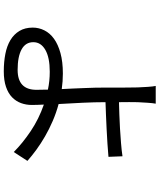

<svg xmlns="http://www.w3.org/2000/svg" viewBox="68 -890 863 1040"><g transform="rotate(90 500.0 -370.5)"><path d="M467 -136Q467 -148 466.5 -163.5Q466 -179 466 -198Q420 -208 369 -208Q292 -208 250.5 -184Q209 -160 209 -119Q209 -77 248 -55.5Q287 -34 359 -34Q467 -34 467 -136ZM534 -503Q534 -454 537 -387.5Q540 -321 544 -256Q592 -243 636 -224Q680 -205 719 -182.5Q758 -160 791.5 -135.5Q825 -111 852 -87L804 -13Q756 -61 690.5 -105Q625 -149 547 -176Q548 -156 548.5 -140Q549 -124 549 -110Q549 -80 539 -52.5Q529 -25 507.5 -4Q486 17 451 29Q416 41 367 41Q316 41 272.5 32.5Q229 24 197.5 5Q166 -14 148 -44Q130 -74 130 -116Q130 -149 145 -179Q160 -209 190.5 -231Q221 -253 268 -266Q315 -279 379 -279Q421 -279 463 -273Q461 -303 460 -334.5Q459 -366 457.5 -396Q456 -426 455.5 -453.5Q455 -481 455 -503Q455 -524 455 -549Q455 -574 455 -599Q455 -624 454.5 -646Q454 -668 454 -684Q453 -711 451 -739.5Q449 -768 446 -782H542Q539 -766 537 -736.5Q535 -707 534 -684Q533 -664 533.5 -638Q534 -612 534 -583Q564 -584 601 -585Q638 -586 677 -588.5Q716 -591 755 -594Q794 -597 827 -602L830 -526Q797 -523 758 -520.5Q719 -518 679.5 -516Q640 -514 602 -512.5Q564 -511 534 -510Z"/></g></svg>

Font: SpoqaHanSansJP-Regular
Style: Regular
Weight: 400
Designer: [Source Han Sans]
Ryoko NISHIZUKA  (kana & ideographs); Paul D. Hunt (Latin, Greek & Cyrillic); Wenlong ZHANG  (bopomofo
Foundry: Spoqa (http://bi.spoqa.com)
Version: Version 1.002.20150607